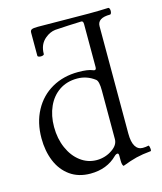

<svg xmlns="http://www.w3.org/2000/svg" viewBox="-103 -735 697 826"><g transform="rotate(-15 245.5 -321.5)"><path d="M144 -657.7Q181.6 -657.7 256.8 -656.7Q332 -655.8 369.6 -655.8Q418 -655.8 457 -657.7Q460 -657.7 461.9 -653.3Q463.9 -648.9 463.9 -643.1Q463.9 -636.7 461.9 -632.3Q460 -627.9 457 -627.9Q400.4 -627.9 400.4 -591.3V-112.8Q400.4 -75.7 411.9 -56.6Q423.3 -37.6 444.8 -37.6Q458 -37.6 470.7 -40.5Q472.7 -41 474.4 -34.4Q476.1 -27.8 476.1 -22Q476.1 -15.1 473.1 -15.1Q436 -11.7 408.4 -4.9Q380.9 2 345.7 15.6Q342.8 15.6 340.6 8.8Q338.4 2 338.4 -8.8V-30.8Q338.4 -42 333 -42Q326.2 -42 319.3 -35.2Q272.9 11.2 199.2 11.2Q146.5 11.2 109.1 -15.4Q71.8 -42 53 -87.6Q34.2 -133.3 34.2 -189.9Q34.2 -259.8 63 -313.2Q91.8 -366.7 143.1 -395.8Q194.3 -424.8 259.8 -424.8Q303.7 -424.8 323.7 -416Q327.6 -414.1 331.1 -414.1Q338.4 -414.1 338.4 -426.3V-617.7Q338.4 -631.3 329.6 -631.3Q309.1 -630.9 271.2 -628.9Q233.4 -627 212.4 -625.5Q188 -622.6 167 -605Q137.7 -581.1 137.7 -537.6Q137.7 -534.7 133.3 -533Q128.9 -531.2 123.5 -531.2Q117.7 -531.2 113.3 -533Q108.9 -534.7 108.9 -537.6V-640.6Q108.9 -650.9 116 -654.3Q123 -657.7 144 -657.7ZM240.7 -38.1Q259.3 -38.1 277.3 -43.7Q295.4 -49.3 310.5 -60.1Q338.4 -79.1 338.4 -105V-321.8Q338.4 -363.3 326.7 -372.1Q291.5 -398.9 248.5 -398.9Q202.6 -398.9 168.9 -376.2Q135.3 -353.5 117.2 -313.5Q99.1 -273.4 99.1 -223.1Q99.1 -170.9 117.7 -128.7Q136.2 -86.4 168.5 -62.3Q200.7 -38.1 240.7 -38.1Z"/></g></svg>

Font: JuniusX Light
Style: Regular
Weight: 300
Designer: Peter S. Baker
Foundry: Briery Creek Software
Version: Version 1.008